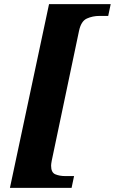

<svg xmlns="http://www.w3.org/2000/svg" viewBox="-20 -780 555 928"><path d="M28 128 217 -760H515L503 -703H460Q428 -703 400 -690.5Q372 -678 362 -631L230 -3Q227 13 227 21Q227 54 247.5 62.5Q268 71 295 71H338L326 128Z"/></svg>

Font: Noto Serif ExtraBold
Style: Italic
Weight: 800
Italic angle: -12°
Designer: Monotype Design Team
Foundry: Monotype Imaging Inc.
Version: Version 2.013